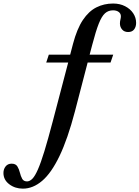

<svg xmlns="http://www.w3.org/2000/svg" viewBox="-203 -842 810 1115"><path d="M-70 253.5Q-115.5 253.5 -149.2 228Q-183 202.5 -183 162.5Q-183 140.5 -170.5 124.5Q-158 108.5 -135.5 108.5Q-112 108.5 -102.2 124.2Q-92.5 140 -87.5 160.5Q-82.5 181 -74.2 196.2Q-66 211.5 -45.5 211.5Q-29.5 211 -14.5 195.5Q0.5 180 17.2 142Q34 104 54.8 36.2Q75.5 -31.5 103 -136L193 -479H65.5L80.5 -524.5H204.5L221 -587.5Q244 -674.5 278.2 -725.8Q312.5 -777 356.8 -799.2Q401 -821.5 454 -821.5Q493 -821.5 523.2 -806Q553.5 -790.5 570.5 -765Q587.5 -739.5 587.5 -709Q587.5 -686.5 576 -671.2Q564.5 -656 541 -656Q518.5 -656 506 -670.8Q493.5 -685.5 493.5 -705.5Q493.5 -717.5 496.2 -727.8Q499 -738 499 -747.5Q499 -763 486.5 -772.5Q474 -782 453.5 -782Q426 -782 406.8 -764.8Q387.5 -747.5 370.5 -704.5Q353.5 -661.5 333 -583L317.5 -524.5H454.5L439 -479H306L232 -194.5Q190 -34.5 142.5 64.2Q95 163 41.8 208.2Q-11.5 253.5 -70 253.5Z"/></svg>

Font: Libre Caslon Condensed SemiBold Italic
Style: Regular
Weight: 600
Italic angle: -22.583°
Designer: Pablo Impallari, Rodrigo Fuenzalida, Katja Schimmel, Ertekin Erdin
Foundry: Pablo Impallari, Rodrigo Fuenzalida
Version: Version 2.000; ttfautohint (v1.8.4.7-5d5b);gftools[0.9.33]